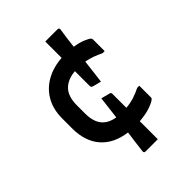

<svg xmlns="http://www.w3.org/2000/svg" viewBox="-231 -870 1063 1063"><g transform="rotate(-45 300.0 -338.5)"><path d="M312 -308 362 -295Q373 -294 373 -282V-173Q407 -176 435.5 -185Q464 -194 494 -209H510V-117Q510 -112 507 -109Q495 -97 460 -84.5Q425 -72 373 -68V73H276Q265 73 266 60Q270 29 274 -4Q278 -37 283 -70Q185 -83 132.5 -143.5Q80 -204 80 -304V-382Q80 -453 109.5 -505Q139 -557 192 -587Q245 -617 315 -622V-750H412Q423 -750 422 -737Q418 -714 414 -683.5Q410 -653 406 -618Q446 -612 471.5 -601Q497 -590 506 -582Q510 -577 510 -571V-480H494Q469 -492 444.5 -501Q420 -510 393 -515Q389 -479 384.5 -443.5Q380 -408 376 -375L326 -388Q315 -391 315 -402V-518Q255 -513 222 -479Q189 -445 189 -377V-312Q189 -240 226 -206Q251 -182 296 -175Q300 -208 304 -241.5Q308 -275 312 -308Z"/></g></svg>

Font: Recursive Mn Lnr St Med
Style: Regular
Weight: 500
Monospace: yes
Version: Version 1.079;hotconv 1.0.112;makeotfexe 2.5.65598; ttfautoh